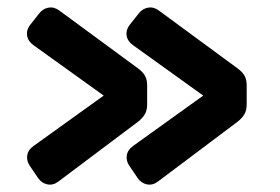

<svg xmlns="http://www.w3.org/2000/svg" viewBox="-20 -575 761 521"><path d="M61.3 -124.4Q51.6 -138.4 53.9 -153.4Q56.2 -168.5 71 -178.9L261.4 -315.6L71 -452.3Q56 -463.1 53.5 -478.1Q51 -493.2 61.3 -506.8L85.6 -537.6Q96.1 -551.4 111 -554.2Q126 -557.1 140.3 -546.9L353.9 -389.9Q368 -379.6 373.6 -369.1Q379.3 -358.7 379.3 -343.1V-291.1Q379.3 -275.8 373 -265Q366.8 -254.3 353.9 -244.2L138.3 -82.3Q124.1 -71.5 108.6 -74.7Q93.2 -77.8 83.6 -91.6ZM331.4 -124.4Q321.7 -138.4 324 -153.4Q326.4 -168.5 341.1 -178.9L531.5 -315.6L341.1 -452.3Q326.1 -463.1 323.6 -478.1Q321.1 -493.2 331.4 -506.8L355.8 -537.6Q366.2 -551.4 381.2 -554.2Q396.1 -557.1 410.4 -546.9L624 -389.9Q638.1 -379.6 643.8 -369.1Q649.4 -358.7 649.4 -343.1V-291.1Q649.4 -275.8 643.2 -265Q636.9 -254.3 624 -244.2L408.4 -82.3Q394.2 -71.5 378.8 -74.7Q363.3 -77.8 353.7 -91.6Z"/></svg>

Font: Gyrochrome
Style: Regular
Weight: 400
Designer: David Moles
Foundry: David Moles
Version: Version 1.005;Glyphs 3.2.3 (3260)